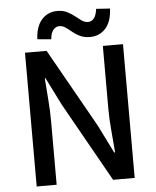

<svg xmlns="http://www.w3.org/2000/svg" viewBox="-62 -1002 857 1054"><g transform="rotate(-5 367.0 -475.0)"><path d="M97 0V-737H216L460 -304L537 -149H542Q538 -205 532 -269Q526 -333 526 -393V-737H637V0H518L274 -434L197 -588H193Q197 -531 202 -469Q207 -407 207 -346V0ZM460 -792Q429 -792 406 -803Q383 -814 365 -829Q347 -844 331 -855Q315 -866 297 -866Q278 -866 264 -849.5Q250 -833 247 -798L171 -805Q174 -875 207.5 -912.5Q241 -950 294 -950Q325 -950 347.5 -938.5Q370 -927 388 -912.5Q406 -898 422.5 -886.5Q439 -875 457 -875Q477 -875 490 -892Q503 -909 507 -943L583 -938Q580 -866 546.5 -829Q513 -792 460 -792Z"/></g></svg>

Font: Source Han Sans SC Medium
Style: Regular
Weight: 500
Designer: Ryoko NISHIZUKA 西塚涼子 (kana, bopomofo & ideographs); Paul D. Hunt (Latin, Greek & Cyrillic); Sandoll Communications 산돌커뮤니
Foundry: Adobe
Version: Version 2.004;hotconv 1.0.118;makeotfexe 2.5.65603